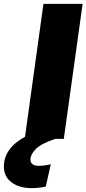

<svg xmlns="http://www.w3.org/2000/svg" viewBox="-121 -716 446 990"><path d="M305 -696 208 0H165Q91 24 63.5 52.5Q36 81 36 106Q36 139 79 139Q106 139 141 131L115 246Q80 254 42 254Q-21 254 -61 224.5Q-101 195 -101 143Q-101 49 8 -11L103 -696Z"/></svg>

Font: FiraGO Heavy
Style: Italic
Weight: 900
Italic angle: -8°
Designer: bBox Type GmbH
Foundry: bBox Type GmbH
Version: Version 1.001